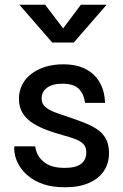

<svg xmlns="http://www.w3.org/2000/svg" viewBox="-20 -781 519 812"><path d="M41 -162H129Q134 -122 165 -96.5Q196 -71 252 -71Q288 -71 308 -79.5Q328 -88 336.5 -103Q345 -118 345 -136Q345 -159 333 -171.5Q321 -184 299 -192.5Q277 -201 247 -209Q214 -218 181 -230Q148 -242 120.5 -259Q93 -276 76.5 -301.5Q60 -327 60 -364Q60 -395 73.5 -422Q87 -449 112.5 -468.5Q138 -488 172 -498.5Q206 -509 247 -509Q304 -509 343 -488.5Q382 -468 402.5 -431Q423 -394 424 -346H340Q333 -388 311 -407.5Q289 -427 245 -427Q202 -427 179 -410Q156 -393 156 -364Q156 -342 172 -328.5Q188 -315 215 -305Q242 -295 276 -284Q308 -273 337.5 -261.5Q367 -250 390.5 -234.5Q414 -219 427.5 -194.5Q441 -170 441 -134Q441 -90 419 -57.5Q397 -25 355.5 -7Q314 11 255 11Q201 11 163.5 -2Q126 -15 100.5 -36Q75 -57 61.5 -80.5Q48 -104 44 -122.5Q40 -141 40 -153Q40 -158 41 -162ZM201 -601 62 -761H171L247 -661L322 -761H431L292 -601Z"/></svg>

Font: Syne Med Modified
Style: Regular
Weight: 500
Designer: Lucas Descroix
Foundry: Bonjour Monde
Version: Version 2.200